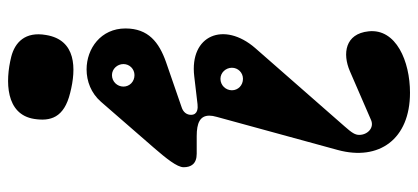

<svg xmlns="http://www.w3.org/2000/svg" viewBox="-296 -710 1022 469"><g transform="rotate(-90 214.5 -476.0)"><path d="M40 -538C40 -520 48 -506 73 -506H116C148 -506 166 -498 166 -475C166 -470 165 -464 163 -457L82 -161C55 -61 108 15 222 15C299 15 379 -19 372 -86C366 -144 317 -150 275 -132L155 -80C136 -72 119 -89 119 -109C119 -119 124 -127 140 -145L331 -363C397 -439 363 -524 262 -512L194 -504C185 -503 168 -503 168 -520C168 -530 174 -539 187 -543L297 -581C345 -598 379 -624 379 -680C379 -740 330 -775 279 -775C250 -775 221 -764 200 -740L87 -610C62 -581 40 -554 40 -538ZM265 -658C249 -658 237 -670 237 -685C237 -700 249 -713 265 -713C280 -713 292 -700 292 -685C292 -670 280 -658 265 -658ZM256 -393C240 -393 228 -405 228 -420C228 -435 240 -448 256 -448C271 -448 283 -435 283 -420C283 -405 271 -393 256 -393ZM363 -874C372 -925 345 -950 310 -959C250 -974 169 -973 158 -903C152 -864 160 -830 222 -815C281 -800 351 -800 363 -874Z"/></g></svg>

Font: Pilowlava Atome
Style: Regular
Weight: 500
Designer: Anton Moglia, Jérémy Landes, Maksym Kobuzan (Cyrillic), Velvetyne Type Foundry
Foundry: Anton Moglia, Jérémy Landes, Velvetyne Type Foundry
Version: Version 1.002;Glyphs 3.3 (3303)